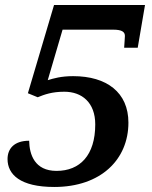

<svg xmlns="http://www.w3.org/2000/svg" viewBox="-20 -734 603 764"><path d="M196 10C382 10 491 -100 491 -246C491 -366 405 -431 271 -431C223 -431 193 -422 170 -415L229 -616H430C467 -616 477 -606 477 -591C477 -583 475 -561 474 -544H528L557 -714H195L91 -363L130 -347C157 -358 187 -369 236 -369C306 -369 359 -326 359 -239C359 -116 298 -54 205 -54C118 -54 97 -119 96 -174C36 -174 10 -142 10 -101C10 -40 60 10 196 10Z"/></svg>

Font: Noto Serif SemiBold
Style: Italic
Weight: 600
Italic angle: -12°
Designer: Monotype Design Team
Foundry: Monotype Imaging Inc.
Version: Version 2.014